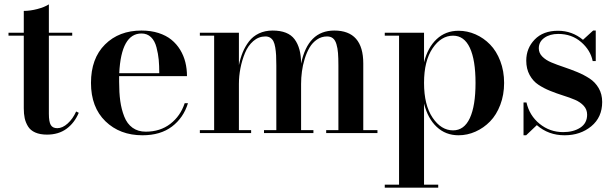

<svg xmlns="http://www.w3.org/2000/svg" viewBox="-20 -610 2821 880"><path d="M341 -93Q321 -46 284.5 -19.5Q248 7 195.5 7Q163.5 7 141.5 -2.8Q119.5 -12.5 108.5 -30.5Q97.5 -48.5 93.2 -68.2Q89 -88 89 -113.5V-446.5H19V-460H89V-560Q118 -560 150.8 -568.5Q183.5 -577 204 -590V-460H311V-446.5H204V-88.5Q204 -51.5 212.8 -37Q221.5 -22.5 242.5 -22.5Q266.5 -22.5 290.2 -44Q314 -65.5 329 -99Z M841.5 -137Q821 -70 768.2 -30Q715.5 10 633 10Q529.5 10 463.2 -54.2Q397 -118.5 397 -230Q397 -342 461.2 -406Q525.5 -470 628.5 -470Q671.5 -470 706.5 -458.8Q741.5 -447.5 765.5 -428Q789.5 -408.5 805.8 -381.8Q822 -355 829.5 -324.8Q837 -294.5 837 -261H526V-235Q526 -185.5 531.2 -147.2Q536.5 -109 549.5 -75.8Q562.5 -42.5 587.5 -24.5Q612.5 -6.5 648 -6.5Q714 -6.5 760.5 -42.2Q807 -78 826.5 -137ZM628.5 -456.5Q535.5 -456.5 526.5 -274.5H710Q710 -309.5 707.5 -336.2Q705 -363 697.2 -393Q689.5 -423 672 -439.8Q654.5 -456.5 628.5 -456.5Z M896 -13.5H961.5V-446.5H896V-460H1075V-311.5Q1081.5 -343.5 1092.5 -370.2Q1103.5 -397 1121.2 -420.2Q1139 -443.5 1166.8 -456.8Q1194.5 -470 1229.5 -470Q1300.5 -470 1330.2 -430Q1360 -390 1360 -319V-318.5Q1391.5 -470 1512 -470Q1645 -470 1645 -319V-13.5H1710V0H1475V-13.5H1531V-310Q1531 -344.5 1529.2 -366.8Q1527.5 -389 1522 -407.5Q1516.5 -426 1506 -434.5Q1495.5 -443 1479 -443Q1453.5 -443 1432.8 -428.8Q1412 -414.5 1398.8 -392Q1385.5 -369.5 1376.5 -340.2Q1367.5 -311 1363.8 -282.2Q1360 -253.5 1360 -225.5V-13.5H1416.5V0H1190V-13.5H1246.5V-310Q1246.5 -338 1245.5 -356.5Q1244.5 -375 1241.5 -392.8Q1238.5 -410.5 1233.2 -420.8Q1228 -431 1218.8 -437Q1209.5 -443 1196.5 -443Q1165.5 -443 1141 -421.8Q1116.5 -400.5 1102.8 -367Q1089 -333.5 1082 -297.2Q1075 -261 1075 -225.5V-13.5H1131V0H896Z M1743.5 236.5H1809V-446.5H1743.5V-460H1923.5V-324.5Q1940.5 -392.5 1981.5 -430.8Q2022.5 -469 2081.5 -469Q2122 -469 2159.5 -452.5Q2197 -436 2226.2 -406Q2255.5 -376 2273 -330.2Q2290.5 -284.5 2290.5 -230Q2290.5 -175.5 2273 -129.5Q2255.5 -83.5 2226.2 -53.5Q2197 -23.5 2159.5 -6.8Q2122 10 2081.5 10Q2022.5 10 1981.5 -28.5Q1940.5 -67 1923.5 -135.5V236.5H1988.5V250H1743.5ZM1923.5 -230Q1923.5 -128.5 1962.8 -70.5Q2002 -12.5 2056.5 -12.5Q2107.5 -12.5 2133.5 -68.8Q2159.5 -125 2159.5 -230Q2159.5 -335 2133.5 -390.8Q2107.5 -446.5 2056.5 -446.5Q2002 -446.5 1962.8 -388.8Q1923.5 -331 1923.5 -230Z M2391.5 10H2379.5V-140.5H2393Q2406.5 -80.5 2453.2 -42.5Q2500 -4.5 2561 -4.5Q2608.5 -4.5 2639.8 -25Q2671 -45.5 2671 -84.5Q2671 -108 2655.5 -125Q2640 -142 2615.5 -152.5Q2591 -163 2561.2 -172.2Q2531.5 -181.5 2501.8 -193.5Q2472 -205.5 2447.5 -221.8Q2423 -238 2407.5 -266.2Q2392 -294.5 2392 -332Q2392 -389 2430.8 -429Q2469.5 -469 2537.5 -469Q2602 -469 2652 -427.5L2698.5 -470H2710.5V-330H2696.5Q2686.5 -380 2643.5 -417.2Q2600.5 -454.5 2538.5 -454.5Q2500 -454.5 2474.8 -436.5Q2449.5 -418.5 2449.5 -388.5Q2449.5 -367 2465.5 -350.8Q2481.5 -334.5 2507.2 -323.8Q2533 -313 2563.8 -302.8Q2594.5 -292.5 2625.5 -279.8Q2656.5 -267 2682.2 -250.2Q2708 -233.5 2724 -206Q2740 -178.5 2740 -142.5Q2740 -72.5 2690 -31.2Q2640 10 2567.5 10Q2493.5 10 2440.5 -36.5Z"/></svg>

Font: Bodoni* 16pt Medium
Style: Regular
Weight: 500
Version: Version 2.3